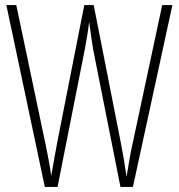

<svg xmlns="http://www.w3.org/2000/svg" viewBox="-20 -734 702 754"><path d="M657 -714 502 0H453L346 -539Q342 -565 338.5 -587.5Q335 -610 330 -648Q326 -614 322 -591Q318 -568 313 -540L206 0H156L5 -714H44L157 -176Q167 -129 173 -95Q179 -61 181 -43Q187 -79 194.5 -118.5Q202 -158 205 -176L311 -714H348L454 -176Q461 -140 466 -110.5Q471 -81 477 -40Q483 -78 489 -111.5Q495 -145 502 -176L617 -714Z"/></svg>

Font: Noto Sans Lao ExtraCondensed ExtraLight
Style: Regular
Weight: 200
Width: 2
Designer: Monotype Design Team
Foundry: Monotype Imaging Inc.
Version: Version 2.003; ttfautohint (v1.8.4.7-5d5b)